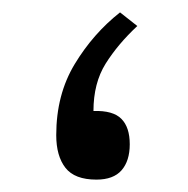

<svg xmlns="http://www.w3.org/2000/svg" viewBox="-20 -290 304 310"><path d="M201.7 -248Q170.4 -218.8 150.6 -187.3Q130.9 -155.8 130.9 -110.8Q162.6 -111.8 176 -98.1Q189.5 -84.5 189.5 -57.1Q189.5 -30.3 176.3 -15.1Q163.1 0 135.7 0Q100.6 0 85.7 -19Q70.8 -38.1 70.8 -71.8Q70.8 -137.2 100.6 -186.5Q130.4 -235.8 173.8 -270Z"/></svg>

Font: Vazirmatn RD UI Light
Style: Regular
Weight: 300
Designer: Saber Rastikerdar
Foundry: Saber Rastikerdar
Version: Version 33.003